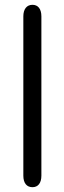

<svg xmlns="http://www.w3.org/2000/svg" viewBox="-20 -749 268 798"><path d="M115 29C138 29 152 12 152 -19V-681C152 -712 138 -729 115 -729C91 -729 77 -711 77 -681V-19C77 12 91 29 115 29Z"/></svg>

Font: 寒蝉半圆体
Style: Regular
Weight: 400
Designer: Yoshimichi Ohira & Warren
Foundry: ChillType
Version: Version 1.800;Glyphs 3.1.1 (3135)